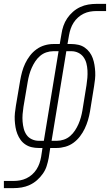

<svg xmlns="http://www.w3.org/2000/svg" viewBox="-47 -755 567 990"><path d="M-27 215V178H23Q40 178 56.5 175Q73 172 89 164.5Q105 157 118.5 145Q132 133 141.5 118Q151 103 156.5 87Q162 71 165 54L172 8H152Q134 8 116.5 4Q99 0 84 -10Q69 -20 59 -34Q49 -48 42.5 -64.5Q36 -81 33 -99Q30 -117 29 -135.5Q28 -154 30 -173Q32 -192 35 -210L57 -340Q61 -363 67 -385Q73 -407 83 -428Q93 -449 107.5 -468Q122 -487 141.5 -501Q161 -515 183.5 -521.5Q206 -528 228 -528H261L270 -580Q273 -601 280 -621.5Q287 -642 299.5 -660.5Q312 -679 329 -694Q346 -709 366.5 -718.5Q387 -728 408 -731.5Q429 -735 450 -735H500V-698H450Q433 -698 416.5 -695Q400 -692 384.5 -684.5Q369 -677 355.5 -665Q342 -653 332.5 -638Q323 -623 317.5 -607Q312 -591 309 -574L301 -528H321Q339 -528 357 -524Q375 -520 389.5 -510Q404 -500 414.5 -486Q425 -472 431 -455.5Q437 -439 440 -421Q443 -403 444 -384.5Q445 -366 443 -347Q441 -328 438 -310L417 -180Q413 -157 406.5 -135Q400 -113 390 -92Q380 -71 365.5 -52Q351 -33 332 -19Q313 -5 290 1.5Q267 8 245 8H212L204 60Q200 81 193.5 101.5Q187 122 174 140.5Q161 159 144 174Q127 189 106.5 198.5Q86 208 65 211.5Q44 215 23 215ZM153 -29H179L255 -491H228Q210 -491 192 -485Q174 -479 159.5 -466.5Q145 -454 134.5 -438Q124 -422 116.5 -405Q109 -388 104 -370Q99 -352 96 -334L74 -204Q71 -185 69.5 -166Q68 -147 69.5 -128Q71 -109 75.5 -91.5Q80 -74 90 -59.5Q100 -45 117 -37Q134 -29 153 -29ZM219 -29H246Q264 -29 282 -35Q300 -41 314.5 -53.5Q329 -66 339.5 -82Q350 -98 357.5 -115Q365 -132 370 -150Q375 -168 378 -186L399 -316Q402 -335 403.5 -354Q405 -373 404 -392Q403 -411 398.5 -428.5Q394 -446 383.5 -460.5Q373 -475 356.5 -483Q340 -491 321 -491H295Z"/></svg>

Font: Iosevka Curly Extralight
Style: Italic
Weight: 200
Italic angle: -9°
Monospace: yes
Designer: Belleve Invis
Foundry: Belleve Invis
Version: Version 22.1.2; ttfautohint (v1.8.4)